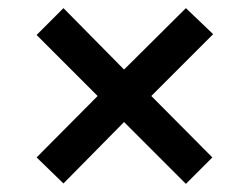

<svg xmlns="http://www.w3.org/2000/svg" viewBox="-20 -560 613 472"><path d="M136 -109 70 -173 220 -324 70 -474 136 -540 285 -389 437 -540 504 -476 352 -324 502 -173 437 -108 285 -260Z"/></svg>

Font: Noto Sans Oriya SemiBold
Style: Regular
Weight: 600
Version: Version 2.003